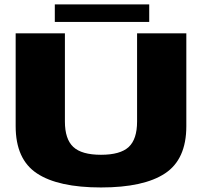

<svg xmlns="http://www.w3.org/2000/svg" viewBox="-20 -822 902 846"><path d="M425 4Q236.5 4 142.8 -58Q49 -120 49 -266V-675H266V-286.5Q266 -209 303 -174.5Q340 -140 425 -140Q510 -140 547 -174.2Q584 -208.5 584 -286.5V-675H801V-266Q801 -120 707.2 -58Q613.5 4 425 4ZM221.5 -725.5V-802.5H637.5V-725.5Z"/></svg>

Font: Anybody ExtraExpanded ExtraBold
Style: Regular
Weight: 800
Width: 8
Designer: Tyler Finck
Foundry: Etcetera Type Company
Version: Version 1.010; ttfautohint (v1.8.3) -l 8 -r 50 -G 200 -x 14 